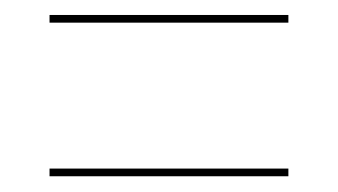

<svg xmlns="http://www.w3.org/2000/svg" viewBox="-20 -406 440 250"><path d="M44.5 -376.5V-386.5H355.5V-376.5ZM44.5 -176.5V-186.5H355.5V-176.5Z"/></svg>

Font: Imbue 100pt SemiBold
Style: Regular
Weight: 600
Designer: Tyler Finck
Foundry: Etcetera Type Company
Version: Version 1.102; ttfautohint (v1.8.3)